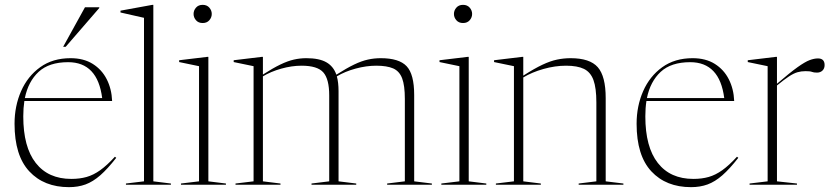

<svg xmlns="http://www.w3.org/2000/svg" viewBox="-20 -762 3427 792"><path d="M271 -522Q325 -522 362.5 -498.5Q400 -475 420.2 -435.2Q440.5 -395.5 442.5 -345.5H80.5Q76 -316 76 -282Q76 -155.5 127.5 -89.8Q179 -24 274 -24Q309 -24 337.2 -32Q365.5 -40 393.5 -60Q421.5 -80 454 -115.5L459.5 -111Q424 -65.5 393.8 -39Q363.5 -12.5 332.8 -1.2Q302 10 264.5 10Q161.5 10 100.8 -55.2Q40 -120.5 40 -251.5Q40 -324.5 67 -386Q94 -447.5 145.8 -484.8Q197.5 -522 271 -522ZM261 -505.5Q182.5 -505.5 139.5 -465.8Q96.5 -426 82.5 -357.5H401.5Q382.5 -505.5 261 -505.5ZM240.5 -569 330.5 -732H389.5V-729L251 -569Z M612.5 -14 685 -5V0H499.5V-5L574 -14V-688.5L477 -710.5V-718L608.5 -742H612.5Z M816 -667Q798.5 -667 788.5 -678.5Q778.5 -690 778.5 -704.5Q778.5 -719 788.5 -730.5Q798.5 -742 816 -742Q833.5 -742 843.5 -730.5Q853.5 -719 853.5 -704.5Q853.5 -690 843.5 -678.5Q833.5 -667 816 -667ZM839.5 -527.5V-14L912 -5V0H726.5V-5L801 -14V-489L719 -506V-513.5L835.5 -527.5Z M1376.5 -386V-14L1449.5 -5V0H1265V-5L1338 -14V-368.5Q1338 -435.5 1313.8 -463.2Q1289.5 -491 1224 -491Q1183.5 -491 1140 -478.8Q1096.5 -466.5 1064.5 -447V-14L1137 -5V0H951.5V-5L1026 -14V-489L944 -506V-513.5L1060.5 -527.5H1064.5V-454.5Q1106.5 -481.5 1136.8 -496Q1167 -510.5 1192.2 -516.2Q1217.5 -522 1243.5 -522Q1296.5 -522 1326 -505.2Q1355.5 -488.5 1367.5 -454Q1410 -481 1440.8 -495.8Q1471.5 -510.5 1497.5 -516.2Q1523.5 -522 1550.5 -522Q1626 -522 1657.2 -489Q1688.5 -456 1688.5 -370V-14L1761.5 -5V0H1577V-5L1650 -14V-353.5Q1650 -409.5 1638.8 -439Q1627.5 -468.5 1601.8 -479.8Q1576 -491 1532 -491Q1491 -491 1446.8 -479Q1402.5 -467 1369.5 -447Q1376.5 -422 1376.5 -386Z M1890 -667Q1872.5 -667 1862.5 -678.5Q1852.5 -690 1852.5 -704.5Q1852.5 -719 1862.5 -730.5Q1872.5 -742 1890 -742Q1907.5 -742 1917.5 -730.5Q1927.5 -719 1927.5 -704.5Q1927.5 -690 1917.5 -678.5Q1907.5 -667 1890 -667ZM1913.5 -527.5V-14L1986 -5V0H1800.5V-5L1875 -14V-489L1793 -506V-513.5L1909.5 -527.5Z M2367 -5 2440 -14V-339.5Q2440 -399 2428 -431.8Q2416 -464.5 2388.8 -477.8Q2361.5 -491 2315 -491Q2269.5 -491 2221.8 -477.5Q2174 -464 2138.5 -442.5V-14L2211 -5V0H2025.5V-5L2100 -14V-489L2018 -506V-513.5L2134.5 -527.5H2138.5V-450Q2184.5 -479.5 2217.5 -495Q2250.5 -510.5 2278 -516.2Q2305.5 -522 2334 -522Q2413 -522 2445.8 -484.8Q2478.5 -447.5 2478.5 -357.5V-14L2551.5 -5V0H2367Z M2837 -522Q2891 -522 2928.5 -498.5Q2966 -475 2986.2 -435.2Q3006.5 -395.5 3008.5 -345.5H2646.5Q2642 -316 2642 -282Q2642 -155.5 2693.5 -89.8Q2745 -24 2840 -24Q2875 -24 2903.2 -32Q2931.5 -40 2959.5 -60Q2987.5 -80 3020 -115.5L3025.5 -111Q2990 -65.5 2959.8 -39Q2929.5 -12.5 2898.8 -1.2Q2868 10 2830.5 10Q2727.5 10 2666.8 -55.2Q2606 -120.5 2606 -251.5Q2606 -324.5 2633 -386Q2660 -447.5 2711.8 -484.8Q2763.5 -522 2837 -522ZM2827 -505.5Q2748.5 -505.5 2705.5 -465.8Q2662.5 -426 2648.5 -357.5H2967.5Q2948.5 -505.5 2827 -505.5Z M3354 -521Q3381.5 -521 3381.5 -493.5Q3381.5 -479.5 3372.8 -471Q3364 -462.5 3350 -462.5Q3336.5 -462.5 3329.2 -465.5Q3322 -468.5 3303 -468.5Q3285 -468.5 3269.5 -464Q3254 -459.5 3234.5 -446.8Q3215 -434 3185 -409.5V-14L3267.5 -5V0H3072V-5L3146.5 -14V-489L3064.5 -506V-513.5L3181 -527.5H3185V-416.5Q3238.5 -462.5 3269.8 -484.8Q3301 -507 3319.8 -514Q3338.5 -521 3354 -521Z"/></svg>

Font: Newsreader 72pt ExtraLight
Style: Regular
Weight: 275
Designer: Hugues Gentile
Foundry: Production Type
Version: Version 1.003; ttfautohint (v1.8.3)